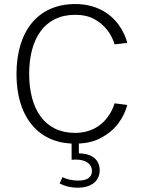

<svg xmlns="http://www.w3.org/2000/svg" viewBox="-20 -692 817 932"><path d="M121.6 -333.5C121.6 -502.9 195.3 -620.1 344.2 -620.1C380.9 -620.1 412.1 -613.3 438 -599.1C490.2 -570.8 522.5 -523.9 536.1 -476.6L597.7 -483.9C590.3 -514.2 576.2 -543.9 555.2 -572.8C512.2 -630.9 442.4 -672.4 345.2 -672.4C164.1 -672.4 60.1 -540.5 60.1 -333.5C60.1 -195.3 105.5 -91.3 190.9 -36.1C229.5 -11.2 274.9 2.4 327.6 4.9V83.5C334 83 340.8 82.5 347.2 82.5C395.5 82.5 426.3 103 426.3 137.7C426.3 168.9 403.8 184.6 358.4 184.6C331.1 184.6 302.2 177.7 283.2 168L269.5 198.7C295.9 212.4 325.2 219.2 356.9 219.2C422.9 219.2 463.9 187 463.9 134.8C463.9 83.5 426.8 52.7 362.8 52.7V4.9C403.8 2.9 439.9 -6.3 470.7 -22.9C505.4 -41.5 533.7 -65.4 555.2 -94.2C576.2 -123 590.3 -152.8 597.7 -182.6L536.1 -190.4C529.3 -166.5 517.6 -144 501.5 -122.1C468.8 -78.1 417 -46.9 344.2 -46.9C195.3 -46.9 121.6 -164.1 121.6 -333.5Z"/></svg>

Font: Estedad Light
Style: Regular
Weight: 300
Designer: Amin Abedi
Version: Version 7.3